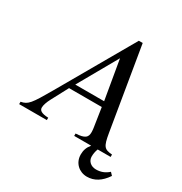

<svg xmlns="http://www.w3.org/2000/svg" viewBox="-242 -809 1059 1118"><g transform="rotate(30 287.5 -249.5)"><path d="M433 0C414 23 406 46 406 74C406 131 449 169 501 169C550 169 591 144 626 92L609 74C584 96 558 106 526 106C491 106 467 83 467 53C467 36 470 18 477 0H564V-16C511 -20 500 -31 486 -115L394 -668H368L83 -172C8 -42 -5 -25 -51 -16V0H135V-16C88 -18 73 -30 73 -49C73 -65 81 -89 95 -115L154 -226H374L394 -95C395 -86 396 -77 396 -69C396 -35 382 -19 319 -16V0ZM369 -262H175L324 -525Z"/></g></svg>

Font: STIXGeneral
Style: Italic
Weight: 400
Italic angle: -16.33°
Designer: MicroPress Inc., with final additions and corrections provided by Coen Hoffman, Elsevier (retired)
Version: Version 1.1.0